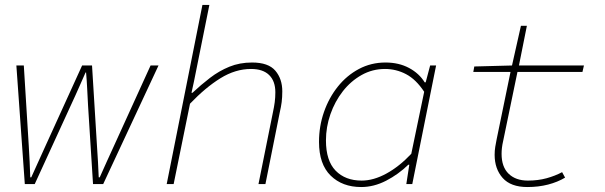

<svg xmlns="http://www.w3.org/2000/svg" viewBox="-20 -742 2440 774"><path d="M80 0 46 -478H76L96 -154Q98 -121 99.5 -90Q101 -59 102 -27H106Q120 -58 134 -89Q148 -120 163 -153L311 -478H351L371 -153Q373 -120 375 -89.5Q377 -59 378 -27H382Q396 -59 410 -89.5Q424 -120 439 -153L587 -478H619L396 0H355L335 -316Q333 -351 331.5 -383.5Q330 -416 327 -450H325Q315 -427 304.5 -403.5Q294 -380 284 -357.5Q274 -335 264 -314L120 0Z M652 0 796 -722H824L762 -414L752 -368H756Q790 -400 826.5 -428Q863 -456 904.5 -473Q946 -490 996 -490Q1062 -490 1090 -457Q1118 -424 1118 -374Q1118 -350 1115.5 -330.5Q1113 -311 1108 -290L1050 0H1022L1080 -288Q1085 -311 1087.5 -330Q1090 -349 1090 -370Q1090 -415 1065 -439.5Q1040 -464 992 -464Q929 -464 868.5 -426.5Q808 -389 746 -324L680 0Z M1436 12Q1360 12 1313 -34Q1266 -80 1266 -170Q1266 -233 1286 -290.5Q1306 -348 1342 -393Q1378 -438 1427 -464Q1476 -490 1534 -490Q1588 -490 1629 -468Q1670 -446 1692 -410H1696L1714 -478H1738L1642 0H1618L1630 -78H1626Q1586 -39 1536.5 -13.5Q1487 12 1436 12ZM1438 -14Q1486 -14 1538 -42.5Q1590 -71 1638 -122L1690 -372Q1657 -422 1617 -443Q1577 -464 1532 -464Q1481 -464 1437.5 -439.5Q1394 -415 1362 -374Q1330 -333 1312 -281.5Q1294 -230 1294 -176Q1294 -94 1333 -54Q1372 -14 1438 -14Z M2106 12Q2039 12 2006.5 -24.5Q1974 -61 1974 -118Q1974 -135 1976.5 -150Q1979 -165 1982 -180L2038 -452H1888L1892 -474L2044 -478L2080 -638H2104L2072 -478H2334L2328 -452H2066L2008 -172Q2005 -159 2003.5 -146.5Q2002 -134 2002 -122Q2002 -69 2030.5 -41.5Q2059 -14 2108 -14Q2149 -14 2183.5 -23.5Q2218 -33 2246 -48L2258 -26Q2228 -8 2189.5 2Q2151 12 2106 12Z"/></svg>

Font: Source Code Pro ExtraLight ExtraLight
Style: Italic
Weight: 250
Italic angle: -11°
Monospace: yes
Version: Version 1.016;hotconv 1.0.116;makeotfexe 2.5.65601